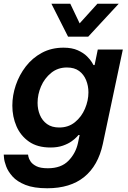

<svg xmlns="http://www.w3.org/2000/svg" viewBox="-26 -795 685 1027"><path d="M338 -599 249 -775H350L400 -670L495 -775H609L446 -599ZM227 212Q155 212 110 194Q65 176 41 149Q17 122 7 95Q-3 68 -4.5 50Q-6 32 -6 32H124Q124 32 126 43Q128 54 137.5 68.5Q147 83 168.5 94Q190 105 230 105Q301 105 340 65Q379 25 391 -30L400 -73H394Q394 -73 385 -63Q376 -53 357.5 -39.5Q339 -26 310.5 -16Q282 -6 244 -6Q174 -6 129 -37.5Q84 -69 62 -120Q40 -171 40 -230Q40 -285 58.5 -339.5Q77 -394 112 -439.5Q147 -485 198 -512.5Q249 -540 314 -540Q359 -540 390 -526Q421 -512 439.5 -493.5Q458 -475 466 -461Q474 -447 474 -447H480L497 -530H631L524 -25Q499 91 424.5 151.5Q350 212 227 212ZM291 -113Q340 -113 375 -141.5Q410 -170 428.5 -213.5Q447 -257 447 -301Q447 -336 434.5 -366.5Q422 -397 397 -415.5Q372 -434 332 -434Q283 -434 247.5 -405Q212 -376 193.5 -333Q175 -290 175 -245Q175 -210 187.5 -180Q200 -150 225.5 -131.5Q251 -113 291 -113Z"/></svg>

Font: Be Vietnam Pro SemiBold
Style: Italic
Weight: 600
Italic angle: -12°
Designer: Lam Bao, Tony Le, Vietanh Nguyen
Foundry: Yellow Type Foundry
Version: Version 1.002; ttfautohint (v1.8.3)